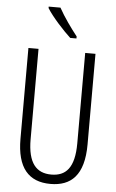

<svg xmlns="http://www.w3.org/2000/svg" viewBox="-62 -989 629 1041"><g transform="rotate(5 252.0 -468.5)"><path d="M224 -947H160V-939C189 -892 252 -824 291 -788H325V-799C292 -841 252 -896 224 -947ZM435 -221V-714H379V-222C379 -87 331 -41 253 -41C172 -41 125 -92 125 -222V-714H70V-220C70 -62 134 10 253 10C364 10 435 -52 435 -221Z"/></g></svg>

Font: Noto Sans Myanmar UI ExtraCondensed Light
Style: Regular
Weight: 300
Width: 2
Designer: Monotype Design Team
Foundry: Monotype Imaging Inc.
Version: Version 2.103